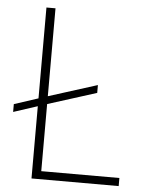

<svg xmlns="http://www.w3.org/2000/svg" viewBox="-51 -739 586 781"><g transform="rotate(5 242.0 -349.0)"><path d="M463 0H107V-295L9 -263V-295L107 -327V-698H144V-339L343 -402V-370L144 -307V-33H463Z"/></g></svg>

Font: IBM Plex Sans Hebrew ExtraLight
Style: Regular
Weight: 200
Designer: Mike Abbink, Paul van der Laan, Pieter van Rosmalen, Yanek Iontef
Foundry: Bold Monday
Version: Version 1.2